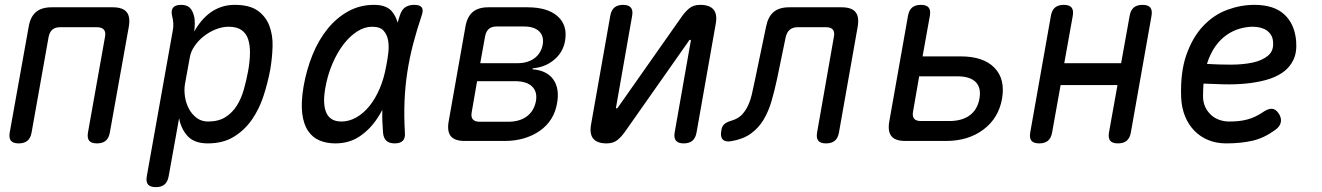

<svg xmlns="http://www.w3.org/2000/svg" viewBox="-20 -580 5440 790"><path d="M57 10Q34 10 25 -1Q16 -12 20 -35L98 -470Q105 -511 128 -530.5Q151 -550 192 -550H444Q485 -550 501 -530.5Q517 -511 510 -470L432 -35Q428 -12 415 -1Q402 10 379 10Q356 10 347 -1Q338 -12 342 -35L412 -428Q416 -448 407.5 -458Q399 -468 379 -468H227Q207 -468 195.5 -458Q184 -448 180 -428L110 -35Q106 -12 93 -1Q80 10 57 10Z M779 -450Q793 -475 810 -495Q827 -515 847.5 -529.5Q868 -544 892.5 -552Q917 -560 946 -560Q1007 -560 1040.5 -536Q1074 -512 1088.5 -473.5Q1103 -435 1101.5 -388Q1100 -341 1092 -294Q1082 -240 1064.5 -186Q1047 -132 1017 -88.5Q987 -45 942.5 -17.5Q898 10 835 10Q780 10 752.5 -19.5Q725 -49 717 -94L674 145Q670 168 657 179Q644 190 621 190Q598 190 589 179Q580 168 584 145L691 -455Q694 -470 693 -485Q692 -500 688 -515Q683 -538 692.5 -549Q702 -560 725 -560Q748 -560 760 -549Q772 -538 778 -515Q782 -501 781.5 -482.5Q781 -464 779 -450ZM921 -470Q894 -470 867 -459Q840 -448 818 -430.5Q796 -413 780.5 -390.5Q765 -368 761 -344L741 -234Q737 -210 741 -183Q745 -156 757 -133Q769 -110 789 -95Q809 -80 836 -80Q879 -80 907.5 -98Q936 -116 954.5 -145.5Q973 -175 983.5 -212.5Q994 -250 1001 -288Q1008 -327 1008.5 -360.5Q1009 -394 1001 -418.5Q993 -443 973.5 -456.5Q954 -470 921 -470Z M1360 10Q1324 10 1295 -2Q1266 -14 1247.5 -41.5Q1229 -69 1223.5 -113.5Q1218 -158 1229 -224Q1241 -293 1266 -354.5Q1291 -416 1328 -461.5Q1365 -507 1413 -533.5Q1461 -560 1519 -560Q1567 -560 1590 -536Q1608 -516 1616 -487Q1620 -501 1625 -516Q1633 -541 1648 -550.5Q1663 -560 1684 -560Q1708 -560 1715.5 -549.5Q1723 -539 1715 -516Q1695 -457 1680 -399.5Q1665 -342 1656 -283.5Q1647 -225 1644.5 -163.5Q1642 -102 1646 -34Q1648 -12 1637.5 -1Q1627 10 1604 10Q1581 10 1569.5 -1Q1558 -12 1556 -34Q1552 -82 1553 -128Q1544 -110 1533 -94Q1503 -48 1460 -19Q1417 10 1360 10ZM1385 -80Q1416 -80 1445.5 -96.5Q1475 -113 1499.5 -143Q1524 -173 1542 -215Q1560 -257 1569 -308Q1574 -332 1577.5 -360.5Q1581 -389 1577 -413Q1573 -437 1558.5 -453.5Q1544 -470 1511 -470Q1480 -470 1449.5 -450.5Q1419 -431 1393 -397Q1367 -363 1347 -316Q1327 -269 1318 -215Q1307 -151 1323 -115.5Q1339 -80 1385 -80Z M1892 0Q1851 0 1835 -19.5Q1819 -39 1826 -80L1895 -470Q1902 -511 1925 -530.5Q1948 -550 1989 -550H2150Q2233 -550 2274.5 -513Q2316 -476 2305 -412Q2297 -365 2260 -334Q2223 -303 2172 -299L2171 -295Q2231 -290 2257 -252.5Q2283 -215 2272 -155Q2266 -119 2248 -90.5Q2230 -62 2201.5 -42Q2173 -22 2136.5 -11Q2100 0 2056 0ZM1943 -246 1921 -119Q1917 -99 1925.5 -89Q1934 -79 1954 -79H2070Q2118 -79 2147.5 -101Q2177 -123 2185 -163Q2192 -202 2169.5 -224Q2147 -246 2099 -246ZM2023 -471Q2003 -471 1991.5 -461Q1980 -451 1976 -431L1956 -320H2109Q2151 -320 2178.5 -340Q2206 -360 2213 -396Q2219 -431 2198.5 -451Q2178 -471 2136 -471Z M2412 -68 2491 -515Q2495 -538 2508 -549Q2521 -560 2544 -560Q2566 -560 2575.5 -549Q2585 -538 2581 -515L2515 -140Q2514 -137 2514.5 -135.5Q2515 -134 2518 -134Q2520 -134 2521 -136L2524 -140L2784 -510Q2800 -533 2817 -546.5Q2834 -560 2861 -560Q2900 -560 2916 -540.5Q2932 -521 2925 -482L2846 -35Q2842 -12 2829 -1Q2816 10 2793 10Q2771 10 2761.5 -1Q2752 -12 2756 -35L2822 -410Q2823 -413 2822.5 -414.5Q2822 -416 2819 -416Q2817 -416 2816 -415L2813 -410L2553 -40Q2537 -17 2520 -3.5Q2503 10 2476 10Q2437 10 2421 -9.5Q2405 -29 2412 -68Z M3132 -470Q3140 -511 3163 -530.5Q3186 -550 3227 -550H3443Q3484 -550 3500 -530.5Q3516 -511 3509 -470L3432 -35Q3428 -12 3415 -1Q3402 10 3379 10Q3356 10 3347 -1Q3338 -12 3342 -35L3411 -428Q3415 -448 3407 -458Q3399 -468 3379 -468H3262Q3242 -468 3230 -458Q3218 -448 3213 -428L3177 -254Q3167 -207 3154.5 -164Q3142 -121 3121.5 -87Q3101 -53 3069 -30Q3037 -7 2988 1Q2964 5 2953.5 -6.5Q2943 -18 2948 -43Q2950 -60 2960 -69Q2970 -78 2991 -84Q3018 -92 3034 -109.5Q3050 -127 3060 -150.5Q3070 -174 3075.5 -201Q3081 -228 3087 -254Z M3705 0Q3664 0 3648 -19.5Q3632 -39 3639 -80L3716 -515Q3720 -538 3733 -549Q3746 -560 3769 -560Q3792 -560 3801 -549Q3810 -538 3806 -515L3776 -348H3933Q4026 -348 4071.5 -301.5Q4117 -255 4103 -174Q4089 -94 4026.5 -47Q3964 0 3872 0ZM3737 -122Q3733 -102 3741 -92Q3749 -82 3769 -82H3886Q3938 -82 3970 -105.5Q4002 -129 4010 -174Q4018 -219 3994.5 -242.5Q3971 -266 3919 -266H3762Z M4256 10Q4233 10 4224 -1Q4215 -12 4219 -35L4304 -515Q4308 -538 4321 -549Q4334 -560 4357 -560Q4380 -560 4389 -549Q4398 -538 4394 -515L4359 -320H4593L4628 -515Q4632 -538 4645 -549Q4658 -560 4681 -560Q4704 -560 4713 -549Q4722 -538 4718 -515L4633 -35Q4629 -12 4616 -1Q4603 10 4580 10Q4557 10 4548 -1Q4539 -12 4543 -35L4578 -230H4344L4309 -35Q4305 -12 4292 -1Q4279 10 4256 10Z M5240 -115Q5254 -95 5250 -76.5Q5246 -58 5225 -44Q5181 -12 5133.5 -1Q5086 10 5025 10Q4985 10 4952 -3.5Q4919 -17 4894.5 -42Q4870 -67 4856 -101.5Q4842 -136 4840 -178Q4836 -282 4861.5 -354.5Q4887 -427 4930.5 -473Q4974 -519 5029.5 -539.5Q5085 -560 5141 -560Q5222 -560 5264.5 -520.5Q5307 -481 5313 -412Q5317 -365 5301.5 -333Q5286 -301 5256.5 -281Q5227 -261 5187.5 -250.5Q5148 -240 5104.5 -236Q5061 -232 5016.5 -233Q4972 -234 4932 -236Q4931 -224 4930.5 -211Q4930 -198 4930 -184Q4930 -159 4939 -140Q4948 -121 4962.5 -107.5Q4977 -94 4996.5 -87Q5016 -80 5037 -80Q5060 -80 5078 -82Q5096 -84 5112.5 -88.5Q5129 -93 5144 -100Q5159 -107 5174 -117Q5197 -133 5212.5 -132.5Q5228 -132 5240 -115ZM4946 -317Q4994 -314 5044 -314Q5094 -314 5134 -322.5Q5174 -331 5198 -351.5Q5222 -372 5218 -409Q5217 -424 5210 -435.5Q5203 -447 5192.5 -454.5Q5182 -462 5167 -466Q5152 -470 5134 -470Q5110 -470 5082.5 -462.5Q5055 -455 5029 -437.5Q5003 -420 4981.5 -390.5Q4960 -361 4946 -317Z"/></svg>

Font: Maple Mono NL
Style: Italic
Weight: 400
Italic angle: -10°
Monospace: yes
Designer: subframe7536
Version: Version 7.000